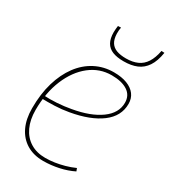

<svg xmlns="http://www.w3.org/2000/svg" viewBox="-186 -839 833 941"><g transform="rotate(30 231.0 -368.5)"><path d="M55 -270Q89 -268 128.5 -270.5Q168 -273 206 -280Q304 -297 360.5 -338Q417 -379 417 -437Q417 -479 384 -500.5Q351 -522 294 -522Q226 -522 172 -479.5Q118 -437 86.5 -361.5Q55 -286 55 -188Q55 -133 74 -92.5Q93 -52 128.5 -30Q164 -8 213 -8Q239 -8 265.5 -12Q292 -16 319 -23.5Q346 -31 373 -43L379 -27Q343 -9 299 0.5Q255 10 212 10Q157 10 117.5 -14Q78 -38 57 -82Q36 -126 36 -187Q36 -268 55 -332.5Q74 -397 108.5 -443.5Q143 -490 191 -515Q239 -540 296 -540Q340 -540 371 -528Q402 -516 418.5 -494Q435 -472 435 -441Q435 -372 374 -326Q313 -280 204 -261Q165 -254 125 -252.5Q85 -251 51 -252ZM309 -610Q271 -610 246 -620Q221 -630 208.5 -652Q196 -674 196 -710Q196 -719 197 -729Q198 -739 199 -746L216 -747Q214 -738 213.5 -729.5Q213 -721 213 -711Q214 -680 225.5 -662Q237 -644 258.5 -636Q280 -628 312 -628Q349 -628 376 -640Q403 -652 420 -678.5Q437 -705 445 -747L462 -746Q454 -696 434 -666Q414 -636 383 -623Q352 -610 309 -610Z"/></g></svg>

Font: Georama ExtraCondensed Thin Thin
Style: Italic
Weight: 250
Italic angle: -9°
Version: Version 1.001